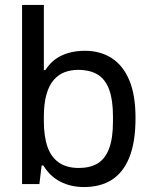

<svg xmlns="http://www.w3.org/2000/svg" viewBox="-20 -743 607 775"><path d="M319 12Q266 12 224 -9.5Q182 -31 155 -75H148L139 0H69V-723H157V-460H163Q181 -488 205 -505Q229 -522 259 -530Q289 -538 323 -538Q384 -538 430 -509Q476 -480 501.5 -420Q527 -360 527 -267Q527 -169 502 -107.5Q477 -46 431 -17Q385 12 319 12ZM298 -65Q343 -65 373.5 -83Q404 -101 420 -142.5Q436 -184 436 -252V-273Q436 -339 421 -380.5Q406 -422 375 -441.5Q344 -461 295 -461Q267 -461 242 -452Q217 -443 197.5 -421Q178 -399 167.5 -362Q157 -325 157 -271V-255Q157 -193 171.5 -151Q186 -109 217.5 -87Q249 -65 298 -65Z"/></svg>

Font: Archivo SemiBold
Style: Regular
Weight: 400
Version: Version 2.001